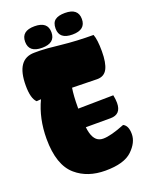

<svg xmlns="http://www.w3.org/2000/svg" viewBox="-158 -935 778 1014"><g transform="rotate(-20 231.0 -428.0)"><path d="M263 -795Q263 -828 281.5 -842Q300 -856 337 -856Q411 -856 411 -795.5Q411 -735 337 -735Q263 -735 263 -795ZM162 -845Q236 -845 236 -784.5Q236 -724 162 -724Q88 -724 88 -784.5Q88 -845 162 -845ZM238 -472Q231 -429 231 -364V-357Q411 -360 429 -360Q434 -335 434 -316Q434 -251 374 -251H235Q243 -178 282 -166Q290 -163 302 -163Q344 -163 424 -195Q451 -182 451 -134.5Q451 -87 405.5 -43.5Q360 0 255 0Q155 0 91 -55Q19 -116 19 -264Q19 -378 63 -471L38 -469Q12 -493 12 -566Q12 -714 114 -714Q115 -714 116 -714Q116 -714 117 -714H118Q119 -714 119 -714H120Q120 -714 121 -714H146Q173 -714 259.5 -704.5Q346 -695 440 -695Q452 -665 452 -599.5Q452 -534 435 -501.5Q418 -469 379 -469Z"/></g></svg>

Font: Chela One Cyrilic
Style: Regular
Weight: 400
Designer: Miguel Hernandez
Foundry: LatinoType
Version: Version 1.001